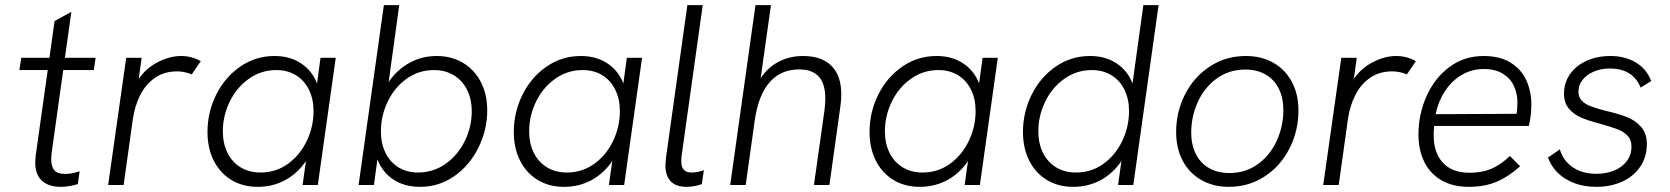

<svg xmlns="http://www.w3.org/2000/svg" viewBox="-20 -717 6470 744"><path d="M116.5 -87.5Q116.5 -95.5 118.5 -115.5L165 -445.5H55L62.5 -493H171.5L191.5 -635.5L256.5 -671L231.5 -493H350.5L343.5 -445.5H225L180.5 -127.5Q178.5 -117 178.5 -99.5Q178.5 -71 190.8 -57Q203 -43 231 -43Q259.5 -43 288.5 -53.5L281.5 -3.5Q245.5 7 215.5 7Q168.5 7 142.5 -16.8Q116.5 -40.5 116.5 -87.5Z M469 -493H529L517.5 -411Q546.5 -453.5 592.5 -476.8Q638.5 -500 682 -500Q722.5 -500 758 -480L723 -428.5Q711.5 -434 696.2 -437.2Q681 -440.5 667 -440.5Q616.5 -440.5 580.5 -415.5Q544.5 -390.5 523.5 -349Q502.5 -307.5 495 -257L459 0H399Z M784 -205.5Q784 -282.5 817.8 -350.2Q851.5 -418 911 -459Q970.5 -500 1043.5 -500Q1104 -500 1147 -471.2Q1190 -442.5 1208.5 -393.5L1222 -493H1281L1211.5 0H1152.5L1165.5 -93Q1133 -45 1085 -19Q1037 7 978.5 7Q920 7 876 -20Q832 -47 808 -95.2Q784 -143.5 784 -205.5ZM989.5 -48.5Q1049 -48.5 1095.8 -82.2Q1142.5 -116 1168.8 -171Q1195 -226 1195 -286.5Q1195 -333 1177.2 -369.2Q1159.5 -405.5 1126.8 -425.5Q1094 -445.5 1051 -445.5Q991.5 -445.5 944 -411.5Q896.5 -377.5 870 -322.8Q843.5 -268 843.5 -208Q843.5 -161 861.5 -124.8Q879.5 -88.5 912.5 -68.5Q945.5 -48.5 989.5 -48.5Z M1442.5 -99.5 1429 0H1369.5L1467.5 -697H1527L1486 -399Q1517.5 -446 1566 -473Q1614.5 -500 1672.5 -500Q1729 -500 1773.5 -473.8Q1818 -447.5 1843 -399.8Q1868 -352 1868 -289.5Q1868 -214.5 1834.5 -146Q1801 -77.5 1741.5 -35.2Q1682 7 1608 7Q1547.5 7 1504.8 -21Q1462 -49 1442.5 -99.5ZM1600 -48.5Q1659 -48.5 1706.8 -82.2Q1754.5 -116 1781.2 -170.8Q1808 -225.5 1808 -285.5Q1808 -332.5 1790 -368.8Q1772 -405 1738.8 -425.2Q1705.5 -445.5 1662 -445.5Q1602.5 -445.5 1555.5 -411.8Q1508.5 -378 1482.2 -323Q1456 -268 1456 -207.5Q1456 -161 1473.8 -124.8Q1491.5 -88.5 1524.2 -68.5Q1557 -48.5 1600 -48.5Z M1971 -205.5Q1971 -282.5 2004.8 -350.2Q2038.5 -418 2098 -459Q2157.5 -500 2230.5 -500Q2291 -500 2334 -471.2Q2377 -442.5 2395.5 -393.5L2409 -493H2468L2398.5 0H2339.5L2352.5 -93Q2320 -45 2272 -19Q2224 7 2165.5 7Q2107 7 2063 -20Q2019 -47 1995 -95.2Q1971 -143.5 1971 -205.5ZM2176.5 -48.5Q2236 -48.5 2282.8 -82.2Q2329.5 -116 2355.8 -171Q2382 -226 2382 -286.5Q2382 -333 2364.2 -369.2Q2346.5 -405.5 2313.8 -425.5Q2281 -445.5 2238 -445.5Q2178.5 -445.5 2131 -411.5Q2083.5 -377.5 2057 -322.8Q2030.5 -268 2030.5 -208Q2030.5 -161 2048.5 -124.8Q2066.5 -88.5 2099.5 -68.5Q2132.5 -48.5 2176.5 -48.5Z M2558.5 -76Q2558.5 -84 2560.5 -104L2643.5 -697H2703L2621 -111.5Q2620 -104.5 2620 -90.5Q2620 -48.5 2659.5 -48.5Q2683.5 -48.5 2707.5 -57.5L2699.5 -3.5Q2670 7 2639.5 7Q2599.5 7 2579 -14.5Q2558.5 -36 2558.5 -76Z M2907.5 -697H2967.5L2927.5 -414Q2956 -456.5 2998 -478.2Q3040 -500 3092 -500Q3163.5 -500 3201.8 -462Q3240 -424 3240 -351.5Q3240 -328 3236.5 -305L3194 0H3134L3174.5 -287Q3178 -311.5 3178 -335.5Q3178 -392.5 3152.8 -420.2Q3127.5 -448 3076.5 -448Q3006 -448 2962.2 -398.2Q2918.5 -348.5 2904.5 -249.5L2869.5 0H2809.5Z M3349.5 -205.5Q3349.5 -282.5 3383.2 -350.2Q3417 -418 3476.5 -459Q3536 -500 3609 -500Q3669.5 -500 3712.5 -471.2Q3755.5 -442.5 3774 -393.5L3787.5 -493H3846.5L3777 0H3718L3731 -93Q3698.5 -45 3650.5 -19Q3602.5 7 3544 7Q3485.5 7 3441.5 -20Q3397.5 -47 3373.5 -95.2Q3349.5 -143.5 3349.5 -205.5ZM3555 -48.5Q3614.5 -48.5 3661.2 -82.2Q3708 -116 3734.2 -171Q3760.5 -226 3760.5 -286.5Q3760.5 -333 3742.8 -369.2Q3725 -405.5 3692.2 -425.5Q3659.5 -445.5 3616.5 -445.5Q3557 -445.5 3509.5 -411.5Q3462 -377.5 3435.5 -322.8Q3409 -268 3409 -208Q3409 -161 3427 -124.8Q3445 -88.5 3478 -68.5Q3511 -48.5 3555 -48.5Z M3944 -205.5Q3944 -282.5 3977.8 -350.2Q4011.5 -418 4071 -459Q4130.5 -500 4203.5 -500Q4264 -500 4307 -471.2Q4350 -442.5 4368.5 -393.5L4410.5 -697H4469.5L4371.5 0H4312.5L4325.5 -93Q4293 -45 4245 -19Q4197 7 4138.5 7Q4080 7 4036 -20Q3992 -47 3968 -95.2Q3944 -143.5 3944 -205.5ZM4149.5 -48.5Q4209 -48.5 4255.8 -82.2Q4302.5 -116 4328.8 -171Q4355 -226 4355 -286.5Q4355 -333 4337.2 -369.2Q4319.5 -405.5 4286.8 -425.5Q4254 -445.5 4211 -445.5Q4151.5 -445.5 4104 -411.5Q4056.5 -377.5 4030 -322.8Q4003.5 -268 4003.5 -208Q4003.5 -161 4021.5 -124.8Q4039.5 -88.5 4072.5 -68.5Q4105.5 -48.5 4149.5 -48.5Z M4537.5 -205.5Q4537.5 -283 4571.8 -350.8Q4606 -418.5 4667.8 -459.2Q4729.5 -500 4807.5 -500Q4868.5 -500 4914.8 -473.5Q4961 -447 4986.2 -399.2Q5011.5 -351.5 5011.5 -289Q5011.5 -210.5 4977.2 -142.5Q4943 -74.5 4881.2 -33.8Q4819.5 7 4742 7Q4681 7 4634.5 -19.8Q4588 -46.5 4562.8 -94.5Q4537.5 -142.5 4537.5 -205.5ZM4744 -46.5Q4806.5 -46.5 4854 -80.8Q4901.5 -115 4927.2 -171.2Q4953 -227.5 4953 -290.5Q4953 -338 4935.2 -373.5Q4917.5 -409 4884.2 -428.2Q4851 -447.5 4806 -447.5Q4742.5 -447.5 4694.8 -412.8Q4647 -378 4621.5 -321.8Q4596 -265.5 4596 -203.5Q4596 -155.5 4613.8 -120.2Q4631.5 -85 4664.8 -65.8Q4698 -46.5 4744 -46.5Z M5177.5 -493H5237.5L5226 -411Q5255 -453.5 5301 -476.8Q5347 -500 5390.5 -500Q5431 -500 5466.5 -480L5431.5 -428.5Q5420 -434 5404.8 -437.2Q5389.5 -440.5 5375.5 -440.5Q5325 -440.5 5289 -415.5Q5253 -390.5 5232 -349Q5211 -307.5 5203.5 -257L5167.5 0H5107.5Z M5476.5 -196.5Q5476.5 -272.5 5507 -342.5Q5537.5 -412.5 5595 -456.2Q5652.5 -500 5729 -500Q5792.5 -500 5834 -474Q5875.5 -448 5894.8 -405.2Q5914 -362.5 5914 -311Q5914 -291.5 5911.2 -268Q5908.5 -244.5 5904 -229H5537.5Q5535.5 -212.5 5535.5 -193.5Q5535.5 -124 5571.8 -85.8Q5608 -47.5 5674 -47.5Q5722 -47.5 5758 -62.5Q5794 -77.5 5831 -112.5L5870.5 -72.5Q5822.5 -30 5776.5 -11.5Q5730.5 7 5672 7Q5609 7 5565 -18.8Q5521 -44.5 5498.8 -90.5Q5476.5 -136.5 5476.5 -196.5ZM5857 -276Q5860 -298.5 5860 -321Q5860 -354.5 5846.5 -383.8Q5833 -413 5803.8 -431.2Q5774.5 -449.5 5729 -449.5Q5682.5 -449.5 5643.8 -426.5Q5605 -403.5 5579 -363.5Q5553 -323.5 5543 -274.5Z M5978.5 -106.5 6024.5 -138Q6037 -94.5 6074.2 -69Q6111.5 -43.5 6166.5 -43.5Q6204 -43.5 6235 -56.2Q6266 -69 6284 -93Q6302 -117 6302 -149Q6302 -175.5 6286 -191.8Q6270 -208 6248 -216.2Q6226 -224.5 6180.5 -237.5Q6137 -248.5 6107.8 -261Q6078.5 -273.5 6059.5 -296Q6040.5 -318.5 6040.5 -354Q6040.5 -396 6063.5 -429.2Q6086.5 -462.5 6127.5 -481.2Q6168.5 -500 6220.5 -500Q6277 -500 6318.8 -475Q6360.5 -450 6378.5 -403L6337.5 -377.5Q6307.5 -451.5 6218 -451.5Q6184.5 -451.5 6156.8 -440Q6129 -428.5 6112.8 -408Q6096.5 -387.5 6096.5 -361.5Q6096.5 -341.5 6108.2 -328.2Q6120 -315 6141.5 -306.2Q6163 -297.5 6198.5 -288.5Q6250 -276.5 6282.8 -264Q6315.5 -251.5 6338.5 -226.2Q6361.5 -201 6361.5 -158.5Q6361.5 -109.5 6336.5 -72Q6311.5 -34.5 6267 -13.8Q6222.5 7 6165.5 7Q6117 7 6078.8 -8Q6040.5 -23 6015.2 -48.5Q5990 -74 5978.5 -106.5Z"/></svg>

Font: HK Grotesk Light
Style: Italic
Weight: 300
Italic angle: -16°
Designer: Alfredo Marco Pradil
Foundry: Hanken Design Co.
Version: Version 3.001